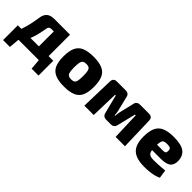

<svg xmlns="http://www.w3.org/2000/svg" viewBox="129 -1377 2381 2381"><g transform="rotate(45 1319.0 -186.5)"><path d="M542 -497V-383H338Q299 -383 293 -342Q280 -259 263 -198.5Q246 -138 221 -91Q196 -44 159 0H21Q56 -64 78 -127Q100 -190 113.5 -252Q127 -314 136 -377Q144 -436 178 -466.5Q212 -497 277 -497ZM147 -5 134 138H14V-5ZM636 -121V0H14V-121ZM636 -5V138H515L503 -5ZM554 -497V0H383V-497Z M954 -511Q1052 -511 1111 -485.5Q1170 -460 1196 -402.5Q1222 -345 1222 -248Q1222 -152 1196 -95.5Q1170 -39 1111 -13.5Q1052 12 954 12Q857 12 798 -13.5Q739 -39 712.5 -95.5Q686 -152 686 -248Q686 -345 712.5 -402.5Q739 -460 798 -485.5Q857 -511 954 -511ZM954 -384Q924 -384 907 -373Q890 -362 883 -333Q876 -304 876 -248Q876 -193 883 -164Q890 -135 907 -124.5Q924 -114 954 -114Q985 -114 1002 -124.5Q1019 -135 1025.5 -164Q1032 -193 1032 -248Q1032 -304 1025.5 -333Q1019 -362 1002 -373Q985 -384 954 -384Z M1939 -497Q2000 -497 2001 -435L2014 0H1850L1837 -365H1824L1765 -124Q1760 -97 1742.5 -82.5Q1725 -68 1697 -68H1617Q1589 -68 1571.5 -82.5Q1554 -97 1549 -124L1488 -365H1476L1466 0H1302L1314 -435Q1315 -497 1377 -497H1530Q1558 -497 1575.5 -483Q1593 -469 1597 -440L1642 -256Q1647 -238 1649 -219.5Q1651 -201 1652 -182H1661Q1663 -201 1664.5 -219.5Q1666 -238 1671 -256L1715 -440Q1724 -497 1783 -497Z M2361 -511Q2495 -511 2552 -467Q2609 -423 2610 -337Q2611 -268 2571.5 -236Q2532 -204 2434 -204H2161V-295H2383Q2416 -295 2425.5 -305Q2435 -315 2435 -341Q2435 -370 2419.5 -380Q2404 -390 2367 -390Q2332 -391 2313.5 -382Q2295 -373 2288 -346Q2281 -319 2281 -265Q2281 -211 2289.5 -182Q2298 -153 2320.5 -141Q2343 -129 2384 -129Q2417 -129 2469.5 -131.5Q2522 -134 2580 -140L2596 -30Q2564 -14 2525.5 -5Q2487 4 2446 8Q2405 12 2364 12Q2265 12 2204.5 -16Q2144 -44 2117.5 -101.5Q2091 -159 2091 -246Q2091 -344 2118 -402Q2145 -460 2204.5 -485.5Q2264 -511 2361 -511Z"/></g></svg>

Font: Exo 2 ExtraBold
Style: Regular
Weight: 800
Designer: Natanael Gama
Foundry: Natanael Gama
Version: Version 2.010